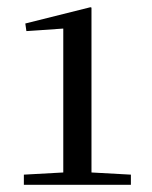

<svg xmlns="http://www.w3.org/2000/svg" viewBox="-20 -871 420 531"><path d="M233 -394 342 -388V-360H46V-388L155 -394V-792L53 -785L50 -806L230 -851L233 -850Z"/></svg>

Font: Minipax
Style: Regular
Weight: 400
Designer: Raphaël Ronot, Igor Stepanchenko (Cyrillic)
Foundry: steppetype
Version: Version 1.002